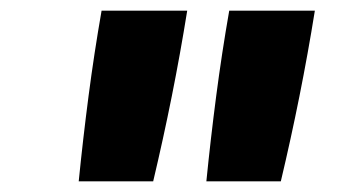

<svg xmlns="http://www.w3.org/2000/svg" viewBox="-20 -792 640 361"><path d="M128 -451Q136 -531 146.5 -611.5Q157 -692 171 -772H332Q319 -691 303 -611Q287 -531 268 -451ZM368 -451Q376 -531 386.5 -611.5Q397 -692 411 -772H572Q559 -691 543 -611Q527 -531 508 -451Z"/></svg>

Font: Iosevka Curly Heavy Extended
Style: Italic
Weight: 900
Width: 7
Italic angle: -9°
Monospace: yes
Designer: Belleve Invis
Foundry: Belleve Invis
Version: Version 11.1.0; ttfautohint (v1.8.3)